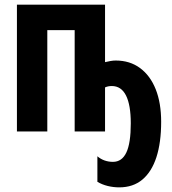

<svg xmlns="http://www.w3.org/2000/svg" viewBox="-20 -567 742 828"><path d="M433 -299Q445 -302 457 -304Q469 -306 479 -306Q540 -306 584 -273.5Q628 -241 651.5 -182Q675 -123 675 -42Q675 48 654.5 111Q634 174 594 207.5Q554 241 494 241Q469 241 444.5 235Q420 229 400 217V107Q414 119 431 125Q448 131 467 131Q506 131 525 90.5Q544 50 544 -35Q544 -114 523.5 -155Q503 -196 462 -196Q454 -196 446.5 -194.5Q439 -193 433 -190V0H302V-437H184V0H53V-547H433Z"/></svg>

Font: Noto Sans Display ExtraCondensed
Style: Bold
Weight: 700
Width: 2
Designer: Monotype Design Team
Foundry: Monotype Imaging Inc.
Version: Version 2.003